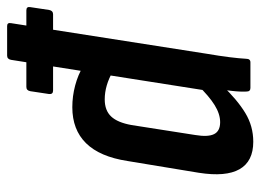

<svg xmlns="http://www.w3.org/2000/svg" viewBox="-116 -607 731 539"><g transform="rotate(-90 249.5 -337.5)"><path d="M265 -554Q254 -554 255 -565L263 -618Q265 -629 275 -629H490Q501 -629 499 -618L491 -565Q489 -554 479 -554H435ZM121 8Q66 8 44 -30.5Q22 -69 34 -145L67 -345Q79 -423 117 -461.5Q155 -500 218 -500Q249 -500 279 -492Q309 -484 332 -470L319 -386Q279 -409 240 -409Q209 -409 192 -391Q175 -373 168 -334L140 -155Q134 -119 142.5 -102Q151 -85 176 -85Q199 -85 224 -100.5Q249 -116 280 -148V-80Q239 -37 202 -14.5Q165 8 121 8ZM272 0Q262 0 262 -11Q261 -29 264 -53.5Q267 -78 269 -95L265 -125L351 -672Q353 -683 363 -683H446Q456 -683 454 -672L368 -122Q362 -87 358.5 -59Q355 -31 354 -12Q354 0 344 0Z"/></g></svg>

Font: Sofia Sans Condensed
Style: Bold Italic
Weight: 700
Italic angle: -9°
Version: Version 4.100